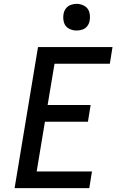

<svg xmlns="http://www.w3.org/2000/svg" viewBox="-20 -980 616 1000"><path d="M56 0H445L459 -87H171L214 -346H438L452 -433H228L264 -648H552L566 -735H178ZM379 -821Q394 -821 409.5 -826Q425 -831 435 -844.5Q445 -858 447 -873Q451 -896 445 -917Q439 -938 420 -949Q401 -960 379 -960Q364 -960 348.5 -954.5Q333 -949 323 -935.5Q313 -922 311 -907Q307 -885 313 -863.5Q319 -842 338 -831.5Q357 -821 379 -821Z"/></svg>

Font: Iosevka Sparkle Medium
Style: Italic
Weight: 500
Italic angle: -9°
Designer: Belleve Invis
Foundry: Belleve Invis
Version: Version 4.5.0; ttfautohint (v1.8.3)